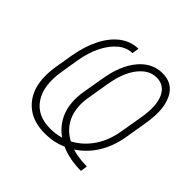

<svg xmlns="http://www.w3.org/2000/svg" viewBox="-181 -933 1141 1141"><g transform="rotate(45 389.0 -362.5)"><path d="M99.1 -321 117.5 -430.4Q133.5 -523.4 169 -593Q186.8 -627.8 208.6 -655Q230.5 -682.2 255.9 -701Q281.2 -719.8 309.8 -729.8Q338.4 -739.7 369.3 -739.7L362.2 -696Q315.7 -696 275.2 -663Q234.4 -629.6 204.9 -571Q175.4 -512.4 161.9 -432.9L143.8 -321Q121.4 -187.5 172.6 -110.4Q223.7 -33 334.9 -33Q378.2 -33 421.9 -45.5Q358.3 -90.6 331.7 -160.9Q305 -231.2 320 -325.3L343.8 -464.1Q364.7 -591.6 425.8 -665.1Q487.2 -738.6 573.9 -738.6Q660.5 -738.6 696.7 -664.8Q715.2 -627.1 719.3 -577.6Q723.4 -528.1 712.7 -462.7L689.3 -321Q673.7 -227.6 630.9 -158.2Q588.1 -88.8 522 -45.8Q579.5 -28.1 647.4 -28.1L640.6 15.3Q543.3 14.9 470.2 -18.1Q407.3 9.9 331 9.9Q241.8 9.9 184.7 -31.2Q126.1 -73.2 104 -146Q82 -218.8 99.1 -321ZM474.1 -66.4Q510.7 -85.6 539.4 -112.7Q568.2 -139.9 589.5 -172.9Q610.8 -206 624.5 -243.6Q638.1 -281.2 644.5 -321L669 -464.8Q687.5 -574.6 659.8 -634.9Q631.7 -695.7 566.8 -695.7Q503.6 -695.7 454.9 -633.9Q407 -572.8 388.8 -465.6L365.1 -324.9Q350.1 -233 378.4 -168Q406.6 -103 474.1 -66.4Z"/></g></svg>

Font: Inter P Extra Light
Style: Italic
Weight: 200
Italic angle: 9.39999°
Designer: Rasmus Andersson
Foundry: rsms
Version: Version 3.018;git-588b23468